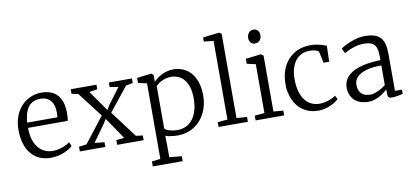

<svg xmlns="http://www.w3.org/2000/svg" viewBox="-89 -1135 3649 1695"><g transform="rotate(-10 1735.5 -288.0)"><path d="M405.3 -331.1Q406.2 -341.8 407 -353Q407.7 -364.3 407.7 -375.5Q407.7 -406.2 400.6 -432.4Q393.6 -458.5 378.4 -477.5Q363.3 -496.6 339.6 -507.6Q315.9 -518.6 282.7 -518.6Q252.9 -518.6 227.3 -508.8Q201.7 -499 182.1 -477.1Q162.6 -455.1 150.1 -419.2Q137.7 -383.3 134.3 -331.1ZM46.9 -280.3Q46.9 -344.7 66.2 -397.9Q85.4 -451.2 119.9 -489.5Q154.3 -527.8 201.2 -549.1Q248 -570.3 303.2 -570.3Q392.1 -570.3 441.7 -520Q491.2 -469.7 494.6 -372.1Q494.6 -362.3 494.6 -353.5Q494.6 -335.9 494.1 -322.3Q493.2 -300.8 489.3 -284.2H133.3Q133.3 -281.2 133.3 -278.1Q133.3 -274.9 133.8 -272Q135.3 -213.9 150.1 -171.4Q165 -128.9 189.5 -101.1Q213.9 -73.2 245.8 -59.6Q277.8 -45.9 314 -45.9Q335.4 -45.9 357.7 -50Q379.9 -54.2 400.4 -61.3Q420.9 -68.4 438.5 -77.6Q456.1 -86.9 467.8 -96.7L483.9 -60.1Q469.7 -45.4 448 -32.5Q426.3 -19.5 400.4 -9.8Q374.5 0 345.7 5.6Q316.9 11.2 288.1 11.2Q228.5 11.2 183.6 -10.3Q138.7 -31.7 108.2 -70.3Q77.6 -108.9 62.3 -162.6Q46.9 -216.3 46.9 -280.3Z M547.9 -42.5 616.2 -50.8 793.5 -278.8 622.6 -502 563.5 -513.7V-554.7H794.4V-513.7L721.7 -502L820.3 -361.8L850.1 -317.9L877.4 -361.3L982.9 -502L905.8 -513.7V-554.7H1112.8V-513.7L1050.3 -502L879.9 -288.1L1059.1 -49.8L1119.6 -42.5V0H882.3V-42.5L953.6 -50.8L853.5 -198.2L822.3 -243.2L794.4 -199.2L688.5 -51.3L776.4 -42.5V0H547.9Z M1316.4 -70.3Q1319.8 -64.5 1330.1 -58.3Q1340.3 -52.2 1355.5 -47.4Q1370.6 -42.5 1389.4 -39.3Q1408.2 -36.1 1428.7 -36.1Q1468.8 -36.1 1503.2 -50.8Q1537.6 -65.4 1563 -95.9Q1588.4 -126.5 1603.3 -173.1Q1618.2 -219.7 1619.1 -283.7Q1619.1 -285.6 1619.1 -288.1Q1619.1 -345.2 1606.2 -387Q1593.3 -428.7 1570.6 -456.1Q1547.9 -483.4 1517.8 -496.1Q1487.8 -508.8 1454.1 -508.8Q1430.7 -508.8 1409.4 -503.2Q1388.2 -497.6 1370.6 -489.3Q1353 -481 1339.1 -470.5Q1325.2 -460 1316.4 -450.7ZM1316.4 80.1V187.5L1427.2 197.8V242.2H1159.2V197.8L1236.3 188V-488.8L1158.2 -506.3V-551.3L1286.1 -566.9H1288.6L1306.6 -551.3V-490.2Q1319.8 -503.9 1337.9 -518.1Q1356 -532.2 1378.7 -543.9Q1401.4 -555.7 1428.5 -563Q1455.6 -570.3 1487.3 -570.3Q1528.8 -570.3 1568.4 -554.7Q1607.9 -539.1 1638.4 -506.1Q1668.9 -473.1 1687.5 -421.4Q1706.1 -369.6 1706.1 -297.9Q1706.1 -233.4 1686 -177.2Q1666 -121.1 1629.4 -79.1Q1592.8 -37.1 1540.8 -12.9Q1488.8 11.2 1424.3 11.2Q1411.1 11.2 1396 10Q1380.9 8.8 1366.2 6.8Q1351.6 4.9 1338.1 2Q1324.7 -1 1314.5 -4.9Z M1791.5 -43 1879.9 -50.8V-756.3L1793.9 -765.1V-801.8L1940.9 -819.3H1941.4L1960.9 -805.7V-50.3L2054.2 -43V0H1791.5Z M2123.5 -43 2211.4 -50.8V-488.8L2132.8 -506.3V-551.3L2270 -566.9H2272.5L2292 -551.3V-50.3L2379.4 -43V0H2123.5ZM2235.4 -669.9Q2223.6 -669.9 2214.4 -674.6Q2205.1 -679.2 2198.5 -686.8Q2191.9 -694.3 2188.5 -704.6Q2185.1 -714.8 2185.1 -726.6Q2185.1 -739.3 2188.7 -751.2Q2192.4 -763.2 2199.7 -772.7Q2207 -782.2 2218 -787.8Q2229 -793.5 2243.7 -793.5H2244.1Q2256.8 -793.5 2266.6 -788.3Q2276.4 -783.2 2283 -775.1Q2289.6 -767.1 2292.7 -756.6Q2295.9 -746.1 2295.9 -735.8Q2295.9 -722.2 2292.2 -710.2Q2288.6 -698.2 2281.2 -689.2Q2273.9 -680.2 2262.5 -675Q2251 -669.9 2235.8 -669.9Z M2439 -273.9Q2439 -331.1 2455.8 -384.8Q2472.7 -438.5 2507.3 -479.7Q2542 -521 2594.2 -545.7Q2646.5 -570.3 2716.8 -570.3Q2738.8 -570.3 2759.8 -567.1Q2780.8 -564 2799.3 -559.3Q2817.9 -554.7 2832.8 -549.6Q2847.7 -544.4 2857.4 -540L2853 -397.5H2803.2L2782.2 -492.7Q2780.3 -501.5 2772.2 -507.3Q2764.2 -513.2 2752.4 -516.6Q2740.7 -520 2726.1 -521.5Q2711.4 -522.9 2696.3 -522.9Q2657.7 -522.9 2626.2 -507.8Q2594.7 -492.7 2572.5 -464.1Q2550.3 -435.5 2537.8 -394.5Q2525.4 -353.5 2525.4 -301.8Q2525.4 -299.3 2525.4 -297.4Q2525.4 -234.9 2539.1 -187.7Q2552.7 -140.6 2576.9 -109.4Q2601.1 -78.1 2634 -62.7Q2667 -47.4 2705.1 -47.4Q2728 -47.4 2749.8 -51.5Q2771.5 -55.7 2790.5 -62.3Q2809.6 -68.8 2825.2 -76.9Q2840.8 -85 2852.1 -93.3L2868.2 -60.1Q2854.5 -45.9 2834.2 -33.2Q2814 -20.5 2790 -10.5Q2766.1 -0.5 2739.7 5.4Q2713.4 11.2 2687.5 11.2Q2626.5 11.2 2580.1 -10.7Q2533.7 -32.7 2502.4 -70.8Q2471.2 -108.9 2455.3 -160.2Q2439.5 -211.4 2439.2 -241.7Q2439 -272 2439 -273.9Z M3054.2 -155.8Q3054.2 -126 3062.5 -105.5Q3070.8 -85 3085.4 -72.3Q3100.1 -59.6 3119.6 -54Q3139.2 -48.3 3162.1 -48.3Q3177.2 -48.3 3195.1 -53.5Q3212.9 -58.6 3231.4 -66.9Q3250 -75.2 3267.8 -86.2Q3285.6 -97.2 3300.8 -108.9V-286.1Q3238.3 -285.6 3191.9 -275.9Q3145.5 -266.1 3115 -249Q3084.5 -231.9 3069.3 -208Q3054.2 -184.1 3054.2 -155.8ZM2965.3 -146Q2965.3 -180.7 2978.8 -208Q2992.2 -235.4 3015.6 -255.9Q3039.1 -276.4 3071 -290.8Q3103 -305.2 3140.4 -314.2Q3177.7 -323.2 3218.5 -327.6Q3259.3 -332 3300.8 -333V-364.3Q3300.8 -401.4 3295.2 -427.5Q3289.6 -453.6 3275.9 -470Q3262.2 -486.3 3239 -493.9Q3215.8 -501.5 3180.7 -501.5Q3151.4 -501.5 3124.8 -495.6Q3098.1 -489.7 3075.4 -481.4Q3052.7 -473.1 3034.7 -463.9Q3016.6 -454.6 3004.9 -447.8H3004.4L2982.4 -491.7Q2986.8 -496.1 2998.3 -503.4Q3009.8 -510.7 3026.1 -519Q3042.5 -527.3 3062.7 -535.6Q3083 -543.9 3105.5 -550.8Q3127.9 -557.6 3151.6 -562Q3175.3 -566.4 3198.2 -566.4Q3249 -566.4 3283.9 -555.9Q3318.8 -545.4 3340.3 -522.2Q3361.8 -499 3371.1 -462.4Q3380.4 -425.8 3380.4 -373V-43.5H3442.9V-6.3Q3434.6 -3.9 3423.1 -1.2Q3411.6 1.5 3398.9 3.7Q3386.2 5.9 3373.3 7.6Q3360.4 9.3 3349.1 9.3Q3338.4 9.3 3330.3 8.3Q3322.3 7.3 3317.1 2.9Q3312 -1.5 3309.6 -10Q3307.1 -18.6 3307.1 -33.2V-69.8Q3297.9 -61.5 3281.2 -47.9Q3264.6 -34.2 3242.2 -21Q3219.7 -7.8 3191.9 1.7Q3164.1 11.2 3132.3 11.2Q3099.1 11.2 3068.8 2Q3038.6 -7.3 3015.6 -26.6Q2992.7 -45.9 2979 -75.4Q2965.3 -105 2965.3 -146Z"/></g></svg>

Font: MerriweatherLight
Style: Regular
Weight: 300
Designer: Eben Sorkin ( sorkintype@gmail.com )
Foundry: Eben Sorkin
Version: Version 1.055; ttfautohint (v1.4.1)